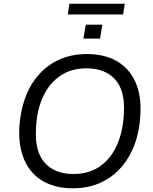

<svg xmlns="http://www.w3.org/2000/svg" viewBox="-20 -1005 826 1034"><path d="M372 9Q278 9 211.5 -29.5Q145 -68 112 -141.5Q79 -215 84 -317Q89 -405 115.5 -477.5Q142 -550 189 -603Q236 -656 301.5 -685Q367 -714 448 -714Q543 -714 609.5 -675.5Q676 -637 709 -564Q742 -491 736 -388Q732 -300 705 -227.5Q678 -155 631 -102Q584 -49 519 -20Q454 9 372 9ZM375 -68Q458 -68 517 -108.5Q576 -149 609 -222Q642 -295 647 -392Q655 -515 601 -576Q547 -637 445 -637Q363 -637 304 -596.5Q245 -556 211.5 -483.5Q178 -411 174 -314Q166 -191 220 -129.5Q274 -68 375 -68ZM345 -927 354 -985H652L643 -927ZM429 -797 442 -872H531L519 -797Z"/></svg>

Font: Nunito Sans 10pt
Style: Italic
Weight: 400
Italic angle: -9°
Designer: Vernon Adams
Foundry: Vernon Adams
Version: Version 3.101;gftools[0.9.27]